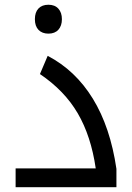

<svg xmlns="http://www.w3.org/2000/svg" viewBox="-20 -778 549 798"><path d="M44.9 -78.1H377.9Q358.4 -212.4 303.2 -306.9Q248 -401.4 146 -470.2L178.2 -545.9Q293.5 -485.8 366 -367.7Q438.5 -249.5 463.9 -76.2V0H44.9ZM181.2 -638.2Q155.3 -638.2 140.1 -653.8Q125 -669.4 125 -698.2Q125 -727.1 139.9 -742.7Q154.8 -758.3 181.2 -758.3Q208 -758.3 222.7 -741.9Q237.3 -725.6 237.3 -698.2Q237.3 -670.9 222.7 -654.5Q208 -638.2 181.2 -638.2Z"/></svg>

Font: Noto Kufi Arabic
Style: Regular
Weight: 400
Designer: Monotype Design team
Foundry: Monotype Imaging Inc.
Version: Version 1.02